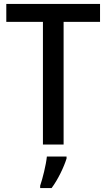

<svg xmlns="http://www.w3.org/2000/svg" viewBox="-20 -734 541 975"><path d="M303 0V-623H488V-714H12V-623H198V0ZM318 71V61H218C214 103 196 174 184 209V221H242C275 177 305 113 318 71Z"/></svg>

Font: Noto Sans Arabic SemCond Med
Style: Regular
Weight: 500
Width: 4
Designer: Monotype Design Team, Nadine Chahine, Nizar Qandah and Khaled Hosny
Foundry: Monotype Imaging Inc.
Version: Version 2.012